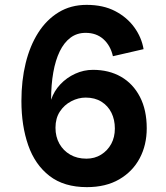

<svg xmlns="http://www.w3.org/2000/svg" viewBox="-20 -762 681 789"><path d="M337 7Q243 7 183.5 -39Q124 -85 96 -165Q68 -245 68 -347Q68 -431 85.5 -502.5Q103 -574 137 -627.5Q171 -681 221 -711.5Q271 -742 336 -742Q404 -742 453 -716.5Q502 -691 532 -649.5Q562 -608 570 -560L444 -531Q434 -575 405 -601Q376 -627 332 -627Q296 -627 269.5 -607Q243 -587 225.5 -551Q208 -515 199 -464.5Q190 -414 190 -352Q202 -388 228 -415.5Q254 -443 289 -459Q324 -475 362 -475Q428 -475 477.5 -446.5Q527 -418 555 -364Q583 -310 583 -235Q583 -166 554 -111.5Q525 -57 470 -25Q415 7 337 7ZM335 -110Q369 -110 395.5 -126.5Q422 -143 437 -170.5Q452 -198 452 -234Q452 -270 438 -298.5Q424 -327 397 -344Q370 -361 332 -361Q302 -361 273 -346Q244 -331 226 -303.5Q208 -276 208 -237Q208 -200 224 -171.5Q240 -143 268.5 -126.5Q297 -110 335 -110Z"/></svg>

Font: Parkinsans Light SemiBold
Style: Regular
Weight: 600
Version: Version 1.000